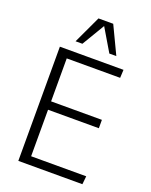

<svg xmlns="http://www.w3.org/2000/svg" viewBox="-174 -1056 905 1148"><g transform="rotate(20 279.0 -482.0)"><path d="M166 -789.1 248 -964.4H341.8L425.3 -789.1H380.9L295.4 -933.1L209.5 -789.1ZM88.9 0V-726.6H493.7L491.2 -674.8H151.4V-401.4H474.6V-348.1H151.4V-52.2H502L496.6 0Z"/></g></svg>

Font: Oxygen Light
Style: Regular
Weight: 300
Designer: vernon adams
Foundry: Vernon Adams
Version: Version Release 0.2.3 webfont; ttfautohint (v0.93.3-1d66) -l